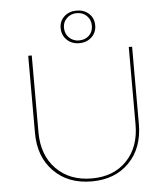

<svg xmlns="http://www.w3.org/2000/svg" viewBox="-58 -917 853 974"><g transform="rotate(-5 368.5 -430.0)"><path d="M280 -784Q280 -819 305 -842Q330 -865 368 -865Q406 -865 431 -842Q456 -819 456 -782Q456 -746 431 -722.5Q406 -699 368 -699Q330 -699 305 -723Q280 -747 280 -784ZM368 -713Q399 -713 419 -732Q439 -751 439 -782Q439 -812 419 -832Q399 -852 368 -852Q338 -852 317.5 -832.5Q297 -813 297 -784Q297 -753 317.5 -733Q338 -713 368 -713ZM370 5Q250 5 177 -69Q104 -143 104 -265V-658H122V-267Q122 -150 190.5 -80Q259 -10 372 -10Q483 -10 549.5 -79Q616 -148 616 -263V-658H633V-265Q633 -142 561 -68.5Q489 5 370 5Z"/></g></svg>

Font: EauTestSC Thin
Style: Regular
Weight: 250
Designer: Christian Thalmann (Catharsis Fonts)
Version: Version 0.001;PS 000.001;hotconv 1.0.88;makeotf.lib2.5.64775